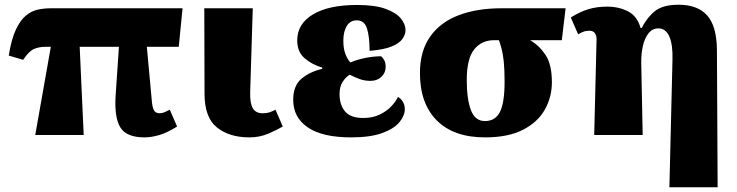

<svg xmlns="http://www.w3.org/2000/svg" viewBox="-20 -571 3119 812"><path d="M129 0 195 -373H172Q143 -373 122 -363Q101 -353 78 -318L17 -336Q28 -405 47 -445.5Q66 -486 90 -505.5Q114 -525 141 -530.5Q168 -536 195 -536H752L736 -373H601L622 -145Q624 -119 630.5 -105.5Q637 -92 656 -92Q666 -92 677 -97Q688 -102 698 -107L729 -36Q686 -9 652.5 0.5Q619 10 591 10Q515 10 489 -32Q463 -74 469 -167L483 -373H317L334 0Z M1035 10Q950 10 897.5 -32Q845 -74 845 -175L844 -536H1049L1038 -180Q1037 -133 1049.5 -112.5Q1062 -92 1091 -92Q1108 -92 1120 -96Q1132 -100 1145 -107L1176 -36Q1154 -23 1116.5 -6.5Q1079 10 1035 10Z M1465 10Q1344 10 1282 -32Q1220 -74 1220 -149Q1220 -209 1255.5 -238.5Q1291 -268 1343 -280V-285Q1299 -298 1268 -325Q1237 -352 1237 -400Q1237 -470 1303.5 -510Q1370 -550 1490 -550Q1566 -550 1611 -533.5Q1656 -517 1675.5 -492.5Q1695 -468 1695 -444Q1695 -425 1682 -406.5Q1669 -388 1636.5 -374.5Q1604 -361 1543 -356Q1543 -416 1532 -450.5Q1521 -485 1489 -485Q1461 -485 1446.5 -461Q1432 -437 1432 -399Q1432 -365 1441 -342Q1450 -319 1462 -307Q1493 -320 1527.5 -326.5Q1562 -333 1592 -333Q1600 -326 1605.5 -315.5Q1611 -305 1611 -288Q1611 -263 1593 -246Q1575 -229 1547 -229Q1521 -229 1500 -237Q1479 -245 1459 -255Q1443 -246 1429.5 -225.5Q1416 -205 1416 -173Q1416 -127 1439.5 -99.5Q1463 -72 1516 -72Q1556 -72 1586 -86.5Q1616 -101 1635.5 -122Q1655 -143 1663 -161Q1675 -155 1683.5 -141Q1692 -127 1692 -110Q1692 -82 1669.5 -54.5Q1647 -27 1597 -8.5Q1547 10 1465 10Z M2031 10Q1899 10 1827.5 -61.5Q1756 -133 1756 -262Q1756 -355 1799 -416Q1842 -477 1919.5 -506.5Q1997 -536 2100 -536H2372L2356 -401H2222Q2260 -379 2287 -339Q2314 -299 2314 -223Q2314 -161 2284.5 -108Q2255 -55 2192.5 -22.5Q2130 10 2031 10ZM2031 -59Q2075 -59 2094.5 -98Q2114 -137 2114 -225Q2114 -278 2110.5 -310.5Q2107 -343 2101.5 -364Q2096 -385 2090 -401H2069Q2017 -401 1985.5 -362Q1954 -323 1954 -232Q1954 -152 1971.5 -105.5Q1989 -59 2031 -59Z M2811 221 2824 -317Q2826 -381 2811 -416Q2796 -451 2764 -451Q2739 -451 2722.5 -430Q2706 -409 2698.5 -375Q2691 -341 2692 -301L2698 0H2493L2503 -406Q2503 -420 2496 -430.5Q2489 -441 2473 -441Q2461 -441 2452 -438.5Q2443 -436 2425 -426L2394 -497Q2432 -521 2468 -532Q2504 -543 2548 -543Q2597 -543 2636 -523Q2675 -503 2689 -453H2694Q2717 -498 2750.5 -524.5Q2784 -551 2850 -551Q2930 -551 2970.5 -506Q3011 -461 3012 -360L3015 221Z"/></svg>

Font: Noto Serif Black
Style: Regular
Weight: 900
Designer: Monotype Design Team
Foundry: Monotype Imaging Inc.
Version: Version 2.014; ttfautohint (v1.8.4.7-5d5b)